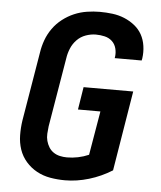

<svg xmlns="http://www.w3.org/2000/svg" viewBox="-53 -789 707 844"><g transform="rotate(5 300.0 -367.5)"><path d="M265 8Q232 8 200 2.5Q168 -3 140.5 -18Q113 -33 92.5 -56.5Q72 -80 62 -109.5Q52 -139 51.5 -172Q51 -205 56 -238L107 -543Q111 -570 121 -597.5Q131 -625 148.5 -649.5Q166 -674 190 -692.5Q214 -711 241 -722.5Q268 -734 297 -738.5Q326 -743 353 -743Q382 -743 409.5 -739.5Q437 -736 461.5 -726Q486 -716 507 -699.5Q528 -683 540.5 -660.5Q553 -638 557 -610.5Q561 -583 557 -555L555 -546H436L437 -550Q440 -570 435 -589Q430 -608 416.5 -620.5Q403 -633 384 -637.5Q365 -642 345 -642Q323 -642 300.5 -634Q278 -626 261.5 -609Q245 -592 236 -570Q227 -548 224 -526L173 -222Q171 -206 170 -189.5Q169 -173 173 -158Q177 -143 185 -130Q193 -117 205.5 -108.5Q218 -100 233.5 -96.5Q249 -93 265 -93Q289 -93 313.5 -98Q338 -103 361 -113L394 -307H295L311 -407H530L472 -54Q424 -24 370.5 -8Q317 8 265 8Z"/></g></svg>

Font: Iosevka Custom Oblique
Style: Bold
Weight: 700
Italic angle: -9°
Monospace: yes
Designer: Belleve Invis
Foundry: Belleve Invis
Version: Version 30.1.2; ttfautohint (v1.8.4)